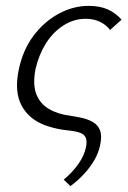

<svg xmlns="http://www.w3.org/2000/svg" viewBox="-20 -438 436 654"><path d="M220 196 197 174Q227 149 247 120.5Q267 92 273 63Q277 42 272 31Q267 20 254.5 15Q242 10 226.5 8Q211 6 194 4Q162 -1 134.5 -11Q107 -21 86.5 -38Q66 -55 53.5 -78.5Q41 -102 38.5 -132.5Q36 -163 44 -201Q58 -268 94 -316Q130 -364 179.5 -391Q229 -418 282 -418Q321 -418 348 -405.5Q375 -393 394 -371L355 -336Q341 -354 320 -364Q299 -374 272 -374Q231 -374 195.5 -351Q160 -328 136 -289.5Q112 -251 101 -203Q91 -151 103.5 -118Q116 -85 146.5 -67Q177 -49 218 -44Q238 -41 258.5 -36.5Q279 -32 296 -22.5Q313 -13 320.5 5.5Q328 24 321 57Q316 81 303 104.5Q290 128 269.5 151Q249 174 220 196Z"/></svg>

Font: Ysabeau Infant Light
Style: Italic
Weight: 300
Italic angle: -12°
Designer: Christian Thalmann (Catharsis Fonts)
Version: Version 2.001;gftools[0.9.30]; featfreeze: ss01,ss02,lnum